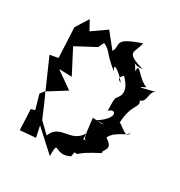

<svg xmlns="http://www.w3.org/2000/svg" viewBox="-171 -744 854 912"><g transform="rotate(30 256.0 -288.5)"><path d="M327 -20C358 -16 315 -17 440 -81C449 -109 391 -68 432 -79C458 -117 466 -127 423 -157C446 -207 517 -210 511 -243C513 -179 448 -257 442 -248C446 -356 493 -357 472 -388C509 -397 485 -450 520 -462C429 -438 430 -440 468 -458C412 -479 382 -553 384 -497C349 -565 343 -515 409 -524C291 -558 341 -573 350 -631C209 -583 267 -570 242 -527L178 -607L101 -553L73 -604L29 -534L31 -498L37 -370L-8 -362L62 -203L43 -178L65 -100L44 -94L49 19L134 12L121 -49L234 54C234 -47 243 44 322 5ZM117 -76C99 -118 82 -161 62 -201L158 -261L66 -326L136 -324L69 -453L174 -509L189 -540C230 -523 223 -503 297 -446C266 -491 320 -458 352 -415C303 -435 380 -467 345 -456C431 -374 354 -341 377 -349C362 -346 363 -326 365 -269C395 -303 432 -260 336 -201C370 -212 421 -195 320 -206C331 -122 329 -95 350 -94C286 -103 344 -46 329 -124C287 -50 202 -104 172 -23C154 -41 135 -58 117 -76Z"/></g></svg>

Font: Charger Distortion
Style: 2
Weight: 400
Designer: Jasper
Foundry: Cannot Into Space Fonts
Version: Version 0.98